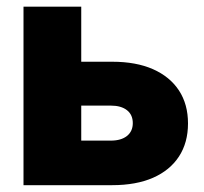

<svg xmlns="http://www.w3.org/2000/svg" viewBox="-20 -542 598 562"><path d="M151.9 -361.3H308.6Q378.4 -361.3 428 -339.4Q477.5 -317.4 503.9 -277.1Q530.3 -236.8 530.3 -180.7Q530.3 -124.5 503.9 -84Q477.5 -43.5 428 -21.7Q378.4 0 308.6 0H48.8V-522.5H217.8V-130.4H304.2Q334.5 -130.4 351.6 -144Q368.7 -157.7 368.7 -181.6Q368.7 -206.1 351.6 -219.5Q334.5 -232.9 304.2 -232.9H151.9Z"/></svg>

Font: Inter 28pt ExtraBold
Style: Regular
Weight: 800
Designer: Rasmus Andersson
Foundry: rsms
Version: Version 4.001;git-66647c0bb